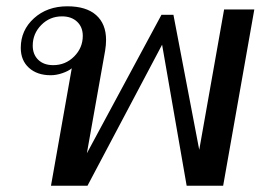

<svg xmlns="http://www.w3.org/2000/svg" viewBox="-20 -590 844 610"><path d="M788 -560 689 0H573L495 -448L258 0H142L208 -373Q197 -364 178 -357.5Q159 -351 141 -351Q98 -351 72 -374.5Q46 -398 46 -438Q46 -494 88 -532Q130 -570 194 -570Q254 -570 285.5 -542Q317 -514 317 -463Q317 -447 314 -429L256 -103L493 -543H531L613 -114L692 -560ZM243 -476Q243 -504 225 -521Q207 -538 177 -538Q138 -538 111 -510.5Q84 -483 84 -445Q84 -417 101.5 -400Q119 -383 149 -383Q188 -383 215.5 -410.5Q243 -438 243 -476Z"/></svg>

Font: Fahkwang
Style: Italic
Weight: 400
Italic angle: -10°
Version: Version 1.000; ttfautohint (v1.6)